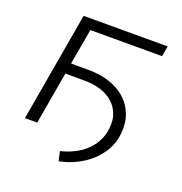

<svg xmlns="http://www.w3.org/2000/svg" viewBox="-121 -634 829 873"><g transform="rotate(20 293.5 -197.5)"><path d="M534.2 -478H187.5L157.2 -305.2L252.4 -304.7Q301.8 -303.7 345.2 -289.3Q388.7 -274.9 420.2 -247.3Q451.7 -219.7 468.3 -179Q484.9 -138.2 480 -84.5Q476.1 -40.5 455.6 -4.2Q435.1 32.2 404.3 59.8Q373.5 87.4 335 105.7Q296.4 124 255.9 132.3L245.6 86.4Q278.3 78.6 308.1 64.2Q337.9 49.8 361.6 28.6Q385.3 7.3 401.1 -21Q417 -49.3 421.4 -85Q426.8 -126 414.8 -157.2Q402.8 -188.5 379.2 -209.2Q355.5 -230 322 -241Q288.6 -252 250.5 -252.9L148.4 -253.4L104.5 0H44.9L136.7 -528.3H543.5Z"/></g></svg>

Font: Roboto Mono Light
Style: Italic
Weight: 300
Designer: Google
Version: Version 2.000985; 2015; ttfautohint (v1.3)